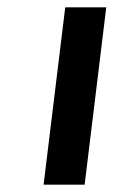

<svg xmlns="http://www.w3.org/2000/svg" viewBox="-20 -504 348 524"><path d="M211 0 270 -484H158L99 0Z"/></svg>

Font: Gamestation Extended
Style: Italic
Weight: 400
Width: 7
Designer: Jonas Hecksher
Foundry: Jonas Hecksher, Playtypeª, e-types AS
Version: Version 1.003